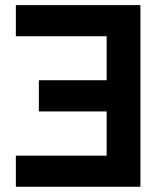

<svg xmlns="http://www.w3.org/2000/svg" viewBox="-20 -713 626 733"><path d="M516.1 0H40.5V-118.7H387.2V-287.6H128.4V-406.7H387.2V-574.7H40.5V-693.4H516.1Z"/></svg>

Font: Cascadia Mono
Style: Bold
Weight: 700
Monospace: yes
Designer: Aaron Bell
Foundry: Saja Typeworks
Version: Version 2404.023; ttfautohint (v1.8.4)